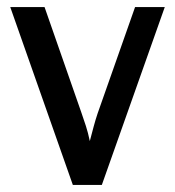

<svg xmlns="http://www.w3.org/2000/svg" viewBox="-20 -517 495 543"><path d="M106 -497 210 -199Q217 -179 223 -160.5Q229 -142 234 -118Q240 -141 245 -159.5Q250 -178 256 -196L362 -497H446L268 6H186L9 -497Z"/></svg>

Font: Rosario Light Medium
Style: Regular
Weight: 500
Version: Version 1.101; ttfautohint (v1.8.1.43-b0c9)